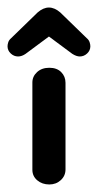

<svg xmlns="http://www.w3.org/2000/svg" viewBox="-45 -480 260 510"><path d="M86 10Q67 10 54 -1Q41 -12 41 -29V-261Q41 -277 53.5 -288.5Q66 -300 86 -300Q106 -300 117.5 -288.5Q129 -277 129 -260V-30Q129 -13 116.5 -1.5Q104 10 86 10ZM-25 -357Q-25 -362 -23 -368Q-21 -374 -15 -379L55 -447Q70 -460 85 -460Q100 -460 115 -447L185 -379Q191 -374 193 -368Q195 -362 195 -357Q195 -346 186.5 -338Q178 -330 167 -330Q158 -330 147 -337L85 -383L23 -337Q13 -330 3 -330Q-8 -330 -16.5 -338Q-25 -346 -25 -357Z"/></svg>

Font: Dongle
Style: Bold
Weight: 700
Designer: Yanghee Ryu
Foundry: Yanghee Ryu
Version: Version 2.000